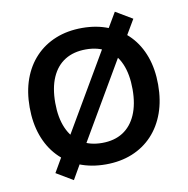

<svg xmlns="http://www.w3.org/2000/svg" viewBox="-89 -856 983 1005"><g transform="rotate(-10 402.5 -353.5)"><path d="M403 10Q325 10 262 -15.5Q199 -41 154 -88.5Q109 -136 85 -203Q61 -270 61 -353Q61 -436 85 -502.5Q109 -569 154 -616.5Q199 -664 262 -689.5Q325 -715 403 -715Q480 -715 543 -689.5Q606 -664 651 -617Q696 -570 720 -503.5Q744 -437 744 -354Q744 -271 720 -204Q696 -137 651 -89Q606 -41 543 -15.5Q480 10 403 10ZM403 -104Q468 -104 513.5 -133Q559 -162 583.5 -218Q608 -274 608 -353Q608 -433 584 -488.5Q560 -544 514 -572.5Q468 -601 403 -601Q338 -601 292 -572.5Q246 -544 221.5 -488.5Q197 -433 197 -353Q197 -274 221.5 -218Q246 -162 292 -133Q338 -104 403 -104ZM223 62 134 9 199 -103 240 -165 497 -604 521 -657 587 -769 676 -716 610 -604 569 -542 313 -104 288 -51Z"/></g></svg>

Font: Nunito Sans 10pt
Style: Bold
Weight: 700
Designer: Vernon Adams
Foundry: Vernon Adams
Version: Version 3.101;gftools[0.9.27]